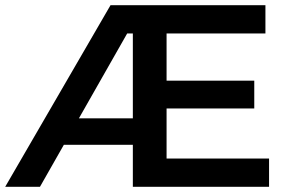

<svg xmlns="http://www.w3.org/2000/svg" viewBox="-25 -720 1108 740"><path d="M-5 0 401 -700H531V-591H418L497 -647L129 0ZM187 -162 191 -264H531V-162ZM607 -409H955V-302H606ZM617 -109H1012V0H487V-700H998V-591H617Z"/></svg>

Font: MOST Montserrat SemiBold
Style: Regular
Weight: 600
Designer: Julieta Ulanovsky
Foundry: Julieta Ulanovsky
Version: Version 8.000;March 11, 2024;FontCreator 15.0.0.2926 64-bit